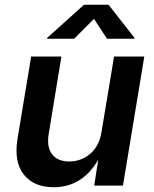

<svg xmlns="http://www.w3.org/2000/svg" viewBox="-20 -785 652 812"><path d="M207 6.8Q123 6.8 80.6 -46.9Q38.1 -100.6 54.2 -198.7L111.8 -545.9H239.7L186 -218.8Q176.8 -164.1 200 -133.1Q223.1 -102.1 272.9 -102.1Q323.2 -102.1 361.6 -134.8Q399.9 -167.5 409.2 -226.6L462.4 -545.9H590.3L500 0H378.4L395.5 -109.4Q327.6 6.8 207 6.8ZM293.5 -621.1H178.7L179.7 -625L335.4 -765.1H439L548.8 -625L547.9 -621.1H432.6L377.4 -705.1Z"/></svg>

Font: Inter Semi Bold
Style: Italic
Weight: 600
Italic angle: -9.39999°
Designer: Rasmus Andersson
Foundry: rsms
Version: Version 4.000;git-3c8e0fc